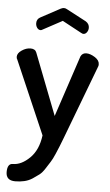

<svg xmlns="http://www.w3.org/2000/svg" viewBox="-61 -749 580 1014"><g transform="rotate(5 228.5 -242.0)"><path d="M182 -29 14 -417Q10 -422 10 -431Q10 -450 33 -465.5Q56 -481 79 -481Q104 -481 111 -462L237 -137L345 -462Q354 -481 375 -481Q396 -481 420.5 -465.5Q445 -450 445 -429Q445 -420 443 -417L295 -26Q283 5 277.5 19Q272 33 259.5 62Q247 91 237.5 105.5Q228 120 213.5 143Q199 166 184 177.5Q169 189 150 201.5Q131 214 108 219.5Q85 225 59 225Q10 225 10 180Q10 135 39 135Q84 135 128 92Q172 49 182 -29ZM236 -641 132 -585Q128 -582 123 -582Q112 -582 104.5 -592.5Q97 -603 97 -617Q97 -638 115 -648L219 -704Q229 -709 236 -709Q245 -709 253 -704L357 -649Q376 -637 376 -616Q376 -603 368.5 -592.5Q361 -582 350 -582Q348 -582 344 -583Q342 -585 340 -585Z"/></g></svg>

Font: Dosis
Style: SemiBold
Weight: 600
Designer: Edgar Tolentino, Pablo Impallari, Igino Marini
Foundry: Edgar Tolentino, Pablo Impallari, Igino Marini
Version: Version 1.007